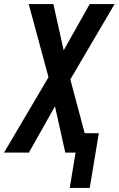

<svg xmlns="http://www.w3.org/2000/svg" viewBox="-39 -755 587 950"><path d="M306 175 335 0H284L233 -229L104 0H-19L201 -373L103 -735H225L276 -506L405 -735H528L309 -362L380 -96H450L405 175Z"/></svg>

Font: Iosevka SS04
Style: Bold Italic
Weight: 700
Italic angle: -9°
Monospace: yes
Designer: Belleve Invis
Foundry: Belleve Invis
Version: Version 19.0.0; ttfautohint (v1.8.4)